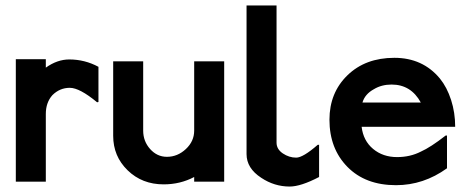

<svg xmlns="http://www.w3.org/2000/svg" viewBox="-20 -666 1726 704"><path d="M341 -292 336 -291Q272 -344 236 -344Q199 -344 172 -317Q148 -290 148 -248V0H38V-449H148V-418Q190 -448 234 -448Q291 -448 341 -421Z M802 0H692V-17Q641 10 580 10Q501 10 448 -41.5Q395 -93 395 -168V-441H505V-187Q505 -148 530.5 -119.5Q556 -91 592 -91Q631 -91 661.5 -119.5Q692 -148 692 -187V-441H802Z M1150 -17Q1083 18 1042 18Q986 18 938 -14Q884 -49 884 -101V-646H994V-143Q994 -119 1017 -103.5Q1040 -88 1066 -88Q1091 -88 1145 -135H1150Z M1523 -290Q1487 -356 1416 -356Q1379 -356 1351 -339Q1318 -321 1309 -290ZM1649 -201H1306Q1312 -150 1348 -120Q1384 -90 1436 -90Q1484 -90 1523 -110Q1559 -126 1614 -169H1619V-49Q1533 13 1432 13Q1320 13 1254 -54Q1188 -121 1188 -227Q1188 -326 1254 -390Q1320 -454 1426 -454Q1530 -454 1593 -378Q1619 -346 1634 -299.5Q1649 -253 1649 -201Z"/></svg>

Font: RailwayN12
Style: Semibold
Weight: 400
Version: 1999; 1.0, initial release  Kernus: V2.0